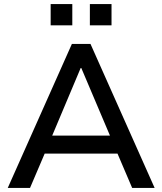

<svg xmlns="http://www.w3.org/2000/svg" viewBox="-20 -920 794 940"><path d="M18 0 332 -705H423L737 0H627L542 -199L590 -168H164L212 -199L127 0ZM375 -587 225 -231 200 -256H554L529 -231L378 -587ZM420 -796V-900H526V-796ZM228 -796V-900H334V-796Z"/></svg>

Font: NunitoSans_10ptSemiBold
Style: Regular
Weight: 600
Designer: Vernon Adams
Foundry: Vernon Adams
Version: Version 3.101;gftools[0.9.27]